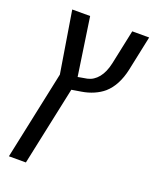

<svg xmlns="http://www.w3.org/2000/svg" viewBox="-159 -720 840 1048"><g transform="rotate(20 261.0 -195.5)"><path d="M24.4 240.2 133.3 -273.9 75.2 -630.9H179.2L235.4 -250L189 -287.6Q204.6 -290.5 220 -293.2Q235.4 -295.9 250.7 -298.8Q266.1 -301.8 281.7 -304.2Q317.9 -312 343.8 -344Q369.6 -376 381.3 -429.7L423.8 -630.9H522L479 -426.8Q468.8 -380.4 449.5 -343.5Q430.2 -306.6 401.4 -281.2Q377.4 -260.7 345 -246.6Q312.5 -232.4 275.4 -226.6Q252.4 -222.7 229.5 -219Q206.5 -215.3 183.6 -211.4L228 -253.9L123 240.2Z"/></g></svg>

Font: Open Sans Medium
Style: Italic
Weight: 500
Italic angle: -12°
Designer: Monotype Design Team
Foundry: Monotype Imaging Inc.
Version: Version 3.000